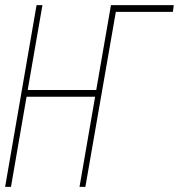

<svg xmlns="http://www.w3.org/2000/svg" viewBox="-39 -731 700 751"><path d="M69.3 -378.9H337.4L395 -710.9H640.6L637.2 -684.6H414.1L294.9 0H272L333 -352.5H64.9L3.9 0H-19L104 -710.9H127Z"/></svg>

Font: Roboto Mono Thin
Style: Italic
Weight: 250
Designer: Google
Version: Version 2.000985; 2015; ttfautohint (v1.3)